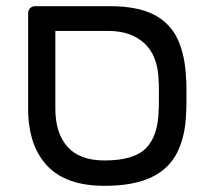

<svg xmlns="http://www.w3.org/2000/svg" viewBox="-20 -591 677 621"><path d="M318 10Q193 10 132 -55.5Q71 -121 71 -240V-548Q71 -558 77.5 -564.5Q84 -571 94 -571H335Q424 -571 477 -544Q530 -517 554.5 -464.5Q579 -412 582 -335Q583 -325 583 -303Q583 -281 583 -259Q583 -237 582 -227Q580 -151 553 -97.5Q526 -44 468.5 -17Q411 10 318 10ZM318 -72Q413 -72 452 -111.5Q491 -151 493 -232Q494 -242 494 -262Q494 -282 494 -301Q494 -320 493 -330Q491 -410 447.5 -450.5Q404 -491 330 -491H159V-240Q159 -160 198.5 -116Q238 -72 318 -72Z"/></svg>

Font: RubikRegular
Style: Regular
Weight: 400
Designer: Hubert and Fischer
Foundry: Hubert and Fischer
Version: Version 2.300;gftools[0.9.30]